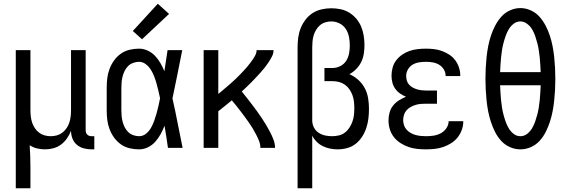

<svg xmlns="http://www.w3.org/2000/svg" viewBox="-20 -787 3040 1022"><path d="M64 215V-520H142V-200Q142 -183 144 -166.5Q146 -150 151 -134.5Q156 -119 165.5 -105Q175 -91 188 -81Q201 -71 217 -66.5Q233 -62 250 -62Q267 -62 283 -66.5Q299 -71 312 -81Q325 -91 334.5 -105Q344 -119 349 -134.5Q354 -150 356 -166.5Q358 -183 358 -200V-520H436V-93Q436 -87 438 -81Q440 -75 444.5 -70.5Q449 -66 455 -64Q461 -62 467 -62H482V8H467Q446 8 425.5 2.5Q405 -3 389 -16.5Q373 -30 365.5 -50Q358 -70 358 -91Q350 -70 337 -51Q324 -32 305.5 -18Q287 -4 264.5 2Q242 8 220 8Q198 8 177 3Q156 -2 138 -14Q140 16 141 46.5Q142 77 142 107V215Z M720 8Q695 8 669.5 2Q644 -4 623 -19Q602 -34 587 -55Q572 -76 563 -100Q554 -124 551 -149Q548 -174 548 -200V-320Q548 -346 551 -371Q554 -396 563 -420Q572 -444 587 -465Q602 -486 623 -501Q644 -516 669.5 -522Q695 -528 720 -528Q744 -528 766.5 -517.5Q789 -507 805.5 -489.5Q822 -472 834 -451Q846 -430 855 -408Q859 -436 863.5 -464Q868 -492 872 -520H950Q937 -456 924.5 -391.5Q912 -327 898 -263Q913 -198 925.5 -132Q938 -66 952 0H874Q870 -29 865.5 -58Q861 -87 856 -116V-118Q847 -95 835 -73Q823 -51 806.5 -32.5Q790 -14 767.5 -3Q745 8 720 8ZM720 -62Q741 -62 757.5 -75.5Q774 -89 784 -107Q794 -125 801 -144.5Q808 -164 813.5 -183.5Q819 -203 823.5 -223.5Q828 -244 832 -264Q828 -283 823.5 -302.5Q819 -322 813.5 -341.5Q808 -361 801 -379.5Q794 -398 783.5 -415Q773 -432 756.5 -445Q740 -458 720 -458Q705 -458 689.5 -452.5Q674 -447 663 -436.5Q652 -426 644.5 -411.5Q637 -397 633 -382Q629 -367 627.5 -351.5Q626 -336 626 -320V-200Q626 -184 627.5 -168.5Q629 -153 633 -138Q637 -123 644.5 -108.5Q652 -94 663 -83.5Q674 -73 689.5 -67.5Q705 -62 720 -62ZM736 -578 687 -622 820 -767 880 -713Z M1064 0V-520H1142V-287Q1152 -295 1162 -303.5Q1172 -312 1182 -320.5Q1192 -329 1202 -337.5Q1212 -346 1221.5 -355Q1231 -364 1240.5 -373Q1250 -382 1259 -391.5Q1268 -401 1277 -410.5Q1286 -420 1294.5 -430Q1303 -440 1311 -450.5Q1319 -461 1326.5 -472Q1334 -483 1340 -495Q1346 -507 1346 -520H1436Q1436 -502 1427.5 -486Q1419 -470 1409.5 -455.5Q1400 -441 1389 -427Q1378 -413 1366 -400Q1354 -387 1342 -374Q1330 -361 1317.5 -348.5Q1305 -336 1292.5 -324Q1280 -312 1267 -300Q1281 -283 1294.5 -265.5Q1308 -248 1321.5 -230.5Q1335 -213 1348 -195Q1361 -177 1373 -159Q1385 -141 1396.5 -122Q1408 -103 1418 -83.5Q1428 -64 1436 -43Q1444 -22 1444 0H1366Q1366 -19 1359 -36.5Q1352 -54 1343.5 -70.5Q1335 -87 1325.5 -103Q1316 -119 1305 -134.5Q1294 -150 1283 -165Q1272 -180 1260.5 -195Q1249 -210 1237.5 -224.5Q1226 -239 1214 -253Q1196 -238 1178 -223.5Q1160 -209 1142 -195V0Z M1564 215V-535Q1564 -561 1567.5 -587Q1571 -613 1580.5 -637Q1590 -661 1606 -682Q1622 -703 1643.5 -717Q1665 -731 1691 -737Q1717 -743 1743 -743Q1768 -743 1792.5 -738Q1817 -733 1838.5 -720Q1860 -707 1876.5 -687.5Q1893 -668 1902.5 -645Q1912 -622 1916 -597Q1920 -572 1920 -547Q1920 -524 1916.5 -501Q1913 -478 1903 -457.5Q1893 -437 1876.5 -420Q1860 -403 1840 -392Q1866 -381 1887.5 -361.5Q1909 -342 1922 -317Q1935 -292 1939.5 -264Q1944 -236 1944 -208Q1944 -182 1941 -156.5Q1938 -131 1930 -106.5Q1922 -82 1908 -60Q1894 -38 1874 -22Q1854 -6 1828.5 1Q1803 8 1777 8Q1757 8 1737 4Q1717 0 1698.5 -9Q1680 -18 1665.5 -32.5Q1651 -47 1642 -65V215ZM1747 -62Q1765 -62 1783 -66Q1801 -70 1815.5 -81Q1830 -92 1840 -107.5Q1850 -123 1856 -140Q1862 -157 1864 -175Q1866 -193 1866 -211Q1866 -229 1864 -246.5Q1862 -264 1856 -280.5Q1850 -297 1840 -311.5Q1830 -326 1816 -336Q1802 -346 1785 -350.5Q1768 -355 1750 -355H1707V-425H1750Q1771 -425 1791 -435Q1811 -445 1822.5 -463Q1834 -481 1838 -502.5Q1842 -524 1842 -545Q1842 -568 1837.5 -591Q1833 -614 1820.5 -633Q1808 -652 1787 -662.5Q1766 -673 1743 -673Q1727 -673 1711 -668Q1695 -663 1683 -652.5Q1671 -642 1662.5 -628Q1654 -614 1649.5 -598.5Q1645 -583 1643.5 -567Q1642 -551 1642 -535V-146V-142Q1643 -123 1652 -106.5Q1661 -90 1676.5 -80Q1692 -70 1710 -66Q1728 -62 1747 -62Z M2247 8Q2224 8 2200 5.5Q2176 3 2153.5 -5Q2131 -13 2111 -26Q2091 -39 2076.5 -57.5Q2062 -76 2055 -99Q2048 -122 2048 -146Q2048 -167 2053.5 -187.5Q2059 -208 2072 -224.5Q2085 -241 2103 -252.5Q2121 -264 2141 -272Q2124 -279 2109 -289.5Q2094 -300 2083.5 -315Q2073 -330 2068.5 -348Q2064 -366 2064 -384Q2064 -406 2070 -427.5Q2076 -449 2089.5 -466.5Q2103 -484 2121.5 -496.5Q2140 -509 2160.5 -516Q2181 -523 2203 -525.5Q2225 -528 2247 -528Q2269 -528 2290.5 -525.5Q2312 -523 2332.5 -515.5Q2353 -508 2371.5 -496Q2390 -484 2403 -466.5Q2416 -449 2423 -428Q2430 -407 2430 -386Q2430 -385 2430 -384Q2430 -383 2430 -382H2352Q2352 -383 2352 -383.5Q2352 -384 2352 -384Q2352 -402 2342 -418Q2332 -434 2316.5 -443Q2301 -452 2283 -455Q2265 -458 2247 -458Q2229 -458 2210.5 -455Q2192 -452 2176.5 -443Q2161 -434 2151.5 -417.5Q2142 -401 2142 -383Q2142 -370 2145.5 -358Q2149 -346 2157.5 -336.5Q2166 -327 2177 -321Q2188 -315 2200 -311.5Q2212 -308 2224.5 -306.5Q2237 -305 2250 -305H2306V-235H2250Q2236 -235 2221.5 -234Q2207 -233 2193.5 -229Q2180 -225 2167 -218Q2154 -211 2144.5 -200.5Q2135 -190 2130.5 -176Q2126 -162 2126 -147Q2126 -134 2130.5 -120.5Q2135 -107 2144.5 -96.5Q2154 -86 2166.5 -79Q2179 -72 2192 -68.5Q2205 -65 2219 -63.5Q2233 -62 2247 -62Q2268 -62 2288 -65Q2308 -68 2326 -77.5Q2344 -87 2356 -104.5Q2368 -122 2368 -142Q2368 -142 2368 -142Q2368 -142 2368 -142H2446Q2446 -142 2446 -141.5Q2446 -141 2446 -141Q2446 -118 2438 -95.5Q2430 -73 2415.5 -55Q2401 -37 2381 -24.5Q2361 -12 2339 -4.5Q2317 3 2294 5.5Q2271 8 2247 8Z M2750 8Q2721 8 2694 -4Q2667 -16 2647.5 -37.5Q2628 -59 2615 -85Q2602 -111 2593 -138.5Q2584 -166 2578.5 -194.5Q2573 -223 2570 -252Q2567 -281 2565.5 -310Q2564 -339 2564 -368Q2564 -396 2565.5 -425Q2567 -454 2570 -483Q2573 -512 2578.5 -540.5Q2584 -569 2593 -596.5Q2602 -624 2615.5 -650Q2629 -676 2648 -697.5Q2667 -719 2694 -731.5Q2721 -744 2750 -744Q2779 -744 2806 -731.5Q2833 -719 2852 -697.5Q2871 -676 2884.5 -650Q2898 -624 2907 -596.5Q2916 -569 2921.5 -540.5Q2927 -512 2930 -483Q2933 -454 2934.5 -425Q2936 -396 2936 -367Q2936 -339 2934.5 -310Q2933 -281 2930 -252Q2927 -223 2921.5 -194.5Q2916 -166 2907 -138.5Q2898 -111 2885 -85Q2872 -59 2852.5 -37.5Q2833 -16 2806 -4Q2779 8 2750 8ZM2642 -403H2858Q2857 -422 2856 -441.5Q2855 -461 2853 -480.5Q2851 -500 2848 -519.5Q2845 -539 2840 -558Q2835 -577 2828.5 -596Q2822 -615 2812 -631.5Q2802 -648 2785.5 -660.5Q2769 -673 2750 -673Q2730 -673 2714 -660.5Q2698 -648 2688 -631Q2678 -614 2671.5 -595.5Q2665 -577 2660 -558Q2655 -539 2652 -519.5Q2649 -500 2647 -480.5Q2645 -461 2644 -441.5Q2643 -422 2642 -403ZM2750 -62Q2770 -62 2786 -74.5Q2802 -87 2812 -104Q2822 -121 2828.5 -139.5Q2835 -158 2840 -177Q2845 -196 2848 -215.5Q2851 -235 2853 -254.5Q2855 -274 2856 -293.5Q2857 -313 2858 -333H2642Q2643 -313 2644 -293.5Q2645 -274 2647 -254.5Q2649 -235 2652 -215.5Q2655 -196 2660 -177Q2665 -158 2671.5 -139.5Q2678 -121 2688 -104Q2698 -87 2714 -74.5Q2730 -62 2750 -62Z"/></svg>

Font: Zed Sans
Style: Regular
Weight: 400
Designer: Belleve Invis
Foundry: Belleve Invis
Version: Version 1.0.0; ttfautohint (v1.8.4)